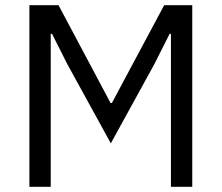

<svg xmlns="http://www.w3.org/2000/svg" viewBox="-20 -718 852 738"><path d="M637 -588H632L573 -471L406 -167L239 -471L180 -588H175V0H93V-698H205L405 -322H410L611 -698H719V0H637Z"/></svg>

Font: Aneliza
Style: Regular
Weight: 400
Designer: Mike Abbink, Paul van der Laan, Pieter van Rosmalen
Foundry: Bold Monday
Version: Version 3.001;September 8, 2019;FontCreator 11.5.0.2425 64-b